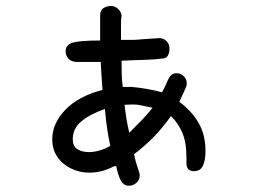

<svg xmlns="http://www.w3.org/2000/svg" viewBox="-20 -503 845 630"><path d="M378.9 -450.2Q377 -439.5 377 -428.2Q377 -417 377 -404.3V-372.1Q394.5 -372.1 411.1 -372.1Q427.7 -372.1 444.3 -374L502 -377.9Q516.6 -377.9 526.4 -368.2Q536.1 -358.4 536.1 -343.8Q536.1 -333 532.2 -323.2Q528.3 -313.5 517.6 -311.5Q489.3 -307.6 453.1 -306.6Q417 -305.7 378.9 -303.7Q378.9 -280.3 379.4 -259.8Q379.9 -239.3 382.8 -217.8H412.1Q464.8 -212.9 511.7 -200.2Q519.5 -213.9 524.4 -225.6Q529.3 -237.3 533.7 -245.6Q538.1 -253.9 543.9 -258.3Q549.8 -262.7 559.6 -262.7Q573.2 -262.7 583 -252.9Q592.8 -243.2 592.8 -229.5Q592.8 -222.7 589.8 -215.8L568.4 -168.9Q607.4 -140.6 630.9 -101.1Q654.3 -61.5 654.3 -6.8Q654.3 22.5 646 40.5Q637.7 58.6 616.2 58.6Q591.8 58.6 591.8 32.2V14.6Q591.8 -37.1 577.6 -68.8Q563.5 -100.6 541 -122.1Q514.6 -85 485.4 -54.7Q456.1 -24.4 419.9 2.9Q424.8 28.3 431.6 46.9Q438.5 65.4 438.5 73.2Q438.5 86.9 427.7 96.7Q417 106.4 403.3 106.4Q385.7 106.4 376.5 89.4Q367.2 72.3 361.3 42Q358.4 42 356.4 42.5Q354.5 43 353.5 43L351.6 43.9Q313.5 63.5 273.4 63.5Q249 63.5 227.1 55.7Q205.1 47.9 188 33.7Q170.9 19.5 161.1 -0.5Q151.4 -20.5 151.4 -45.9Q151.4 -97.7 194.3 -142.6Q237.3 -187.5 316.4 -208Q314.5 -232.4 313 -254.9Q311.5 -277.3 310.5 -299.8H232.4Q214.8 -299.8 205.1 -310.1Q195.3 -320.3 195.3 -334Q195.3 -356.4 219.2 -363.3Q243.2 -370.1 308.6 -370.1V-452.1Q308.6 -469.7 319.8 -476.6Q331.1 -483.4 343.8 -483.4Q357.4 -483.4 367.7 -473.6Q377.9 -463.9 378.9 -450.2ZM388.7 -159.2Q391.6 -133.8 395 -112.8Q398.4 -91.8 404.3 -67.4Q424.8 -87.9 443.8 -107.4Q462.9 -127 480.5 -149.4L443.4 -157.2Q431.6 -160.2 415 -160.2Q408.2 -160.2 401.9 -159.7Q395.5 -159.2 388.7 -159.2ZM341.8 -24.4Q335.9 -51.8 331.5 -81.5Q327.1 -111.3 324.2 -145.5Q274.4 -127.9 246.6 -104.5Q218.8 -81.1 218.8 -46.9Q218.8 -22.5 234.4 -13.2Q250 -3.9 271.5 -3.9Q288.1 -3.9 306.6 -9.3Q325.2 -14.6 341.8 -24.4Z"/></svg>

Font: Hi Melody
Style: Regular
Weight: 400
Designer: YoonDesign Inc.
Foundry: YoonDesign Inc.
Version: Version 3.00